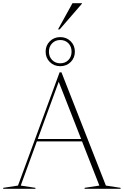

<svg xmlns="http://www.w3.org/2000/svg" viewBox="-28 -1175 770 1195"><path d="M631 -20 722.5 -6V0H498.5V-6L590.5 -20L482.5 -295H201.5L101 -20L192.5 -6V0H-8V-6L84 -20L343 -725H354.5ZM207 -310H477L337.5 -666ZM347 -944Q386 -944 412 -918Q438 -892 438 -853.5Q438 -815 412 -789Q386 -763 347 -763Q308 -763 282 -789Q256 -815 256 -853.5Q256 -892 282 -918Q308 -944 347 -944ZM347 -781Q378 -781 397.8 -801.5Q417.5 -822 417.5 -853.5Q417.5 -885 397.8 -905.5Q378 -926 347 -926Q316.5 -926 296.5 -905.5Q276.5 -885 276.5 -853.5Q276.5 -822 296.5 -801.5Q316.5 -781 347 -781ZM333 -992 423 -1155H482V-1152L343.5 -992Z"/></svg>

Font: Newsreader 72pt ExtraLight
Style: Regular
Weight: 275
Designer: Hugues Gentile
Foundry: Production Type
Version: Version 1.003; ttfautohint (v1.8.3)